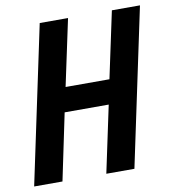

<svg xmlns="http://www.w3.org/2000/svg" viewBox="-79 -759 746 828"><g transform="rotate(-10 294.5 -345.0)"><path d="M150 -690H274L212 -399H404L466 -690H589L443 0H320L382 -292H189L128 0H4Z"/></g></svg>

Font: Decalotype SemiBold Italic
Style: Regular
Weight: 600
Italic angle: -12°
Designer: Alfredo Marco Pradil
Foundry: Alfredo Marco Pradil
Version: Version 1.0